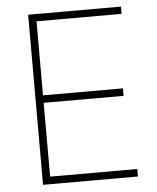

<svg xmlns="http://www.w3.org/2000/svg" viewBox="-51 -751 652 795"><g transform="rotate(-5 274.5 -353.5)"><path d="M95.7 -707H481.4V-676.8H127.9V-369.1H460V-337.9H127.9V-31.2H490.2V0H95.7Z"/></g></svg>

Font: Pretendard Thin
Style: Regular
Weight: 100
Designer: Base glyphs from Inter by Rasmus Andersson; Hangeul glyphs from Noto Sans CJK(Source Han Sans) by Jang Soo-young and Kan
Foundry: Kil Hyung-jin
Version: Version 1.309